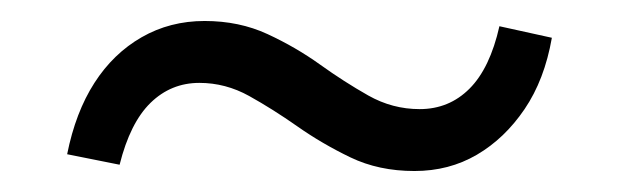

<svg xmlns="http://www.w3.org/2000/svg" viewBox="-20 -321 590 183"><path d="M375 -158Q341 -158 314 -171Q287 -184 263.5 -200.5Q240 -217 217.5 -229.5Q195 -242 170 -242Q143 -242 123.5 -223Q104 -204 94 -164L44 -174Q52 -214 70 -242Q88 -270 115 -285.5Q142 -301 175 -301Q208 -301 235 -288.5Q262 -276 285 -259.5Q308 -243 331 -230Q354 -217 380 -217Q408 -217 427.5 -236.5Q447 -256 456 -296L506 -285Q499 -245 480 -217Q461 -189 434.5 -173.5Q408 -158 375 -158Z"/></svg>

Font: Ysabeau Office Medium
Style: Italic
Weight: 500
Italic angle: -12°
Designer: Christian Thalmann (Catharsis Fonts)
Version: Version 2.001;gftools[0.9.30]; featfreeze: tnum,lnum,ss02